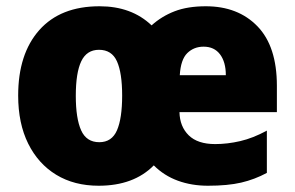

<svg xmlns="http://www.w3.org/2000/svg" viewBox="-20 -583 941 613"><path d="M637 -563Q740 -563 802 -499Q864 -435 864 -309V-225H553Q554 -179 582.5 -151Q611 -123 667 -123Q706 -123 747 -132.5Q788 -142 832 -166V-31Q793 -10 750 0Q707 10 644 10Q592 10 548 -6Q504 -22 471 -55Q407 10 295 10Q217 10 159.5 -25Q102 -60 70 -124.5Q38 -189 38 -278Q38 -411 105.5 -487Q173 -563 298 -563Q400 -563 464 -502Q496 -531 537.5 -547Q579 -563 637 -563ZM630 -434Q599 -434 578 -413.5Q557 -393 554 -343H701Q701 -385 682.5 -409.5Q664 -434 630 -434ZM296 -424Q257 -424 239.5 -387.5Q222 -351 222 -277Q222 -205 239 -167Q256 -129 297 -129Q337 -129 353.5 -167Q370 -205 370 -278Q370 -350 353.5 -387Q337 -424 296 -424Z"/></svg>

Font: Noto Sans Malayalam SemiCondensed Black
Style: Regular
Weight: 900
Width: 4
Designer: Jelle Bosma - Monotype Design Team
Foundry: Monotype Imaging Inc.
Version: Version 2.104; ttfautohint (v1.8.4.7-5d5b)